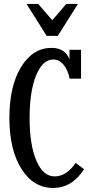

<svg xmlns="http://www.w3.org/2000/svg" viewBox="-20 -929 459 959"><path d="M369.1 -909.2 269 -750H212.9L112.8 -909.2H170.9L241.2 -828.1L311 -909.2ZM357.9 -115.2 399.9 -84Q340.3 9.8 245.1 9.8Q147.5 9.8 87.2 -85.4Q26.9 -180.7 26.9 -339.8Q26.9 -499 85.4 -594.5Q144 -689.9 237.8 -689.9Q304.2 -689.9 327.1 -632.8V-680.2H384.8V-536.1H328.1Q318.4 -582 296.4 -606.9Q274.4 -631.8 246.1 -631.8Q192.9 -631.8 160.4 -552.5Q127.9 -473.1 127.9 -338.9Q127.9 -205.6 161.6 -126.7Q195.3 -47.9 252.9 -47.9Q311.5 -47.9 357.9 -115.2Z"/></svg>

Font: Margherita Semibold
Style: Regular
Weight: 600
Designer: James Puckett
Foundry: Dunwich Type Founders
Version: Version 1.008;hotconv 1.0.109;makeotfexe 2.5.65596